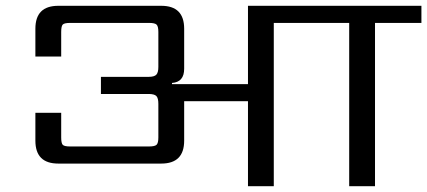

<svg xmlns="http://www.w3.org/2000/svg" viewBox="-20 -642 1473 662"><path d="M1433 -622V-563H1273V0H1184V-563H924V0H835V-293H615V-157Q615 -78 536 -78H181Q102 -78 102 -157V-253H191V-168Q191 -148 196.5 -142.5Q202 -137 222 -137H494Q514 -137 520 -143Q526 -149 526 -168V-284Q526 -304 519 -311Q512 -318 492 -318H328V-377H492Q512 -377 519 -384.5Q526 -392 526 -411V-532Q526 -551 520 -557Q514 -563 494 -563H222Q202 -563 196.5 -557.5Q191 -552 191 -532V-447H102V-543Q102 -622 181 -622H536Q615 -622 615 -543V-405Q615 -359 573 -356V-352H835V-622Z"/></svg>

Font: Sarpanch
Style: Regular
Weight: 400
Designer: Manushi Parikh (Devanagari and Latin), Jyotish Sonowal (Devanagari)
Foundry: Indian Type Foundry
Version: Version 2.004;PS 1.0;hotconv 1.0.78;makeotf.lib2.5.61930; tt